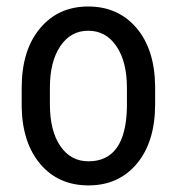

<svg xmlns="http://www.w3.org/2000/svg" viewBox="-20 -558 542 588"><path d="M46.4 -288.6V-231C47.7 -157.1 66.8 -98.5 103.8 -55.2C140.7 -11.9 189.8 9.8 251 9.8C312.8 9.8 362.3 -12.5 399.4 -57.1C436.5 -101.7 455.1 -162.3 455.1 -238.8V-294.4C454.1 -369.6 435 -429 397.7 -472.7C360.4 -516.3 311.2 -538.1 250 -538.1C188.8 -538.1 139.6 -515.7 102.3 -470.9C65 -426.2 46.4 -365.4 46.4 -288.6ZM132.8 -238.8V-289.1C132.8 -342.8 143.5 -385.3 164.8 -416.7C186.1 -448.2 214.5 -463.9 250 -463.9C286.1 -463.9 314.9 -448.2 336.4 -416.7C357.9 -385.3 368.7 -342.6 368.7 -288.6V-229C366.4 -119 327.1 -64 251 -64C214.8 -64 186.1 -79.5 164.8 -110.6C143.5 -141.7 132.8 -184.4 132.8 -238.8Z"/></svg>

Font: Roboto Condensed
Style: Regular
Weight: 400
Designer: Google
Version: Version 2.134; 2016